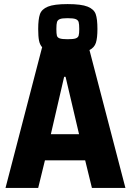

<svg xmlns="http://www.w3.org/2000/svg" viewBox="-20 -920 640 940"><path d="M594 0H430L397 -135H200L167 0H7L186 -688H187Q175 -701 171 -721.5Q167 -742 167 -778Q167 -826 175.5 -850.5Q184 -875 214.5 -887.5Q245 -900 311 -900Q378 -900 409 -887.5Q440 -875 448.5 -851Q457 -827 457 -778Q457 -734 449.5 -710.5Q442 -687 418 -675ZM256 -778Q256 -755 258.5 -745.5Q261 -736 272.5 -732Q284 -728 311 -728Q339 -728 350.5 -732Q362 -736 365 -745.5Q368 -755 368 -778Q368 -802 365 -812Q362 -822 350.5 -826.5Q339 -831 311 -831Q284 -831 273 -826.5Q262 -822 259 -812Q256 -802 256 -778ZM229 -263H367L301 -544H294Z"/></svg>

Font: Saira Semi Condensed
Style: Bold
Weight: 700
Width: 4
Designer: Hector Gatti with collaboration of the Omnibus-Type team
Foundry: Omnibus-Type
Version: Version 1.001; ttfautohint (v1.8)